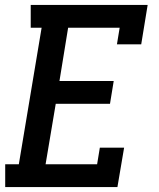

<svg xmlns="http://www.w3.org/2000/svg" viewBox="-20 -755 640 775"><path d="M1 0V-92H56L148 -643H104V-735H576L550 -576H452L463 -643H255L220 -428H439L424 -336H205L164 -92H372L383 -159H481L454 0Z"/></svg>

Font: Iosevka Slab Semibold Extended
Style: Italic
Weight: 600
Width: 7
Italic angle: -9°
Monospace: yes
Designer: Belleve Invis
Foundry: Belleve Invis
Version: Version 11.1.0; ttfautohint (v1.8.3)